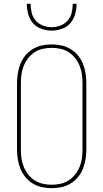

<svg xmlns="http://www.w3.org/2000/svg" viewBox="-20 -975 540 1003"><path d="M250 8Q224 8 198.5 2.5Q173 -3 151 -16.5Q129 -30 112.5 -50Q96 -70 86.5 -94Q77 -118 73 -143.5Q69 -169 69 -195V-540Q69 -566 73 -591.5Q77 -617 86.5 -641Q96 -665 112.5 -685Q129 -705 151 -718.5Q173 -732 198.5 -737.5Q224 -743 250 -743Q276 -743 301.5 -737.5Q327 -732 349 -718.5Q371 -705 387.5 -685Q404 -665 413.5 -641Q423 -617 427 -591.5Q431 -566 431 -540V-195Q431 -169 427 -143.5Q423 -118 413.5 -94Q404 -70 387.5 -50Q371 -30 349 -16.5Q327 -3 301.5 2.5Q276 8 250 8ZM250 -10Q273 -10 296 -15Q319 -20 338.5 -32.5Q358 -45 372.5 -63.5Q387 -82 396 -104Q405 -126 408 -149Q411 -172 411 -195V-540Q411 -563 408 -586Q405 -609 396 -631Q387 -653 372.5 -671.5Q358 -690 338.5 -702.5Q319 -715 296 -720Q273 -725 250 -725Q227 -725 204 -720Q181 -715 161.5 -702.5Q142 -690 127.5 -671.5Q113 -653 104 -631Q95 -609 92 -586Q89 -563 89 -540V-195Q89 -172 92 -149Q95 -126 104 -104Q113 -82 127.5 -63.5Q142 -45 161.5 -32.5Q181 -20 204 -15Q227 -10 250 -10ZM250 -815Q223 -815 196.5 -824.5Q170 -834 152.5 -854Q135 -874 127.5 -901Q120 -928 120 -955H140Q140 -932 145.5 -908.5Q151 -885 166.5 -867.5Q182 -850 204.5 -841.5Q227 -833 250 -833Q273 -833 295.5 -841.5Q318 -850 333.5 -867.5Q349 -885 354.5 -908.5Q360 -932 360 -955H380Q380 -928 372.5 -901Q365 -874 347.5 -854Q330 -834 303.5 -824.5Q277 -815 250 -815Z"/></svg>

Font: Iosevka Curly Slab Thin
Style: Regular
Weight: 100
Monospace: yes
Designer: Belleve Invis
Foundry: Belleve Invis
Version: Version 22.1.2; ttfautohint (v1.8.4)